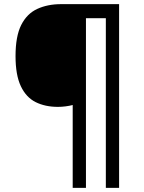

<svg xmlns="http://www.w3.org/2000/svg" viewBox="-20 -780 695 927"><path d="M555 127H491V-692H395V127H331V-273Q316 -269 297 -266.5Q278 -264 260 -264Q198 -264 152 -287Q106 -310 80.5 -364Q55 -418 55 -509Q55 -605 82.5 -659.5Q110 -714 160 -737Q210 -760 275 -760H555Z"/></svg>

Font: Noto Sans Vithkuqi Medium
Style: Regular
Weight: 500
Version: Version 1.001